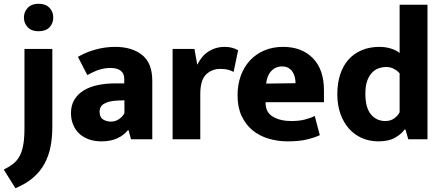

<svg xmlns="http://www.w3.org/2000/svg" viewBox="-65 -740 2351 1020"><path d="M65 -480H213V-66Q213 -10 203.5 39Q194 88 171.5 129.5Q149 171 111.5 203.5Q74 236 17 260L-45 161Q-17 147 4 131Q25 115 38.5 90.5Q52 66 58.5 30Q65 -6 65 -60ZM140 -574Q102 -574 82 -595.5Q62 -617 62 -647Q62 -677 82.5 -698.5Q103 -720 140 -720Q177 -720 197.5 -699Q218 -678 218 -647Q218 -616 198 -595Q178 -574 140 -574Z M349 -438Q390 -462 441.5 -476.5Q493 -491 547 -491Q636 -491 690 -448Q744 -405 744 -311V0H631L618 -48H614Q594 -22 558.5 -5.5Q523 11 475 11Q434 11 403.5 -1Q373 -13 353 -33Q333 -53 322.5 -80.5Q312 -108 312 -139Q312 -181 330.5 -211Q349 -241 380.5 -260Q412 -279 454.5 -288Q497 -297 545 -297H595V-323Q595 -350 576 -364.5Q557 -379 522 -379Q492 -379 463 -370Q434 -361 399 -341ZM596 -207 563 -206Q535 -205 516 -200Q497 -195 485.5 -187.5Q474 -180 469 -169.5Q464 -159 464 -148Q464 -117 482.5 -105.5Q501 -94 525 -94Q549 -94 568.5 -108Q588 -122 596 -139Z M852 0V-480H968L983 -396Q992 -414 1005 -431.5Q1018 -449 1036 -462Q1054 -475 1077.5 -483Q1101 -491 1130 -491Q1152 -491 1170.5 -485.5Q1189 -480 1200 -473L1176 -358Q1165 -364 1148 -369Q1131 -374 1106 -374Q1060 -374 1029.5 -344Q999 -314 999 -240V0Z M1656 -197H1346V-193Q1346 -143 1385 -120Q1424 -97 1483 -97Q1524 -97 1555 -105Q1586 -113 1607 -124L1634 -22Q1607 -9 1565.5 1Q1524 11 1464 11Q1410 11 1361.5 -3.5Q1313 -18 1276.5 -48Q1240 -78 1218.5 -124Q1197 -170 1197 -234Q1197 -291 1214.5 -338.5Q1232 -386 1264 -420Q1296 -454 1340.5 -472.5Q1385 -491 1439 -491Q1538 -491 1597 -431Q1656 -371 1656 -260ZM1505 -298Q1505 -315 1501 -331Q1497 -347 1488.5 -359.5Q1480 -372 1466.5 -379.5Q1453 -387 1434 -387Q1399 -387 1376 -362.5Q1353 -338 1349 -296Z M2058 -715H2206V0H2104L2089 -52H2084Q2070 -30 2035.5 -9.5Q2001 11 1945 11Q1898 11 1858 -6.5Q1818 -24 1789 -56.5Q1760 -89 1743.5 -135.5Q1727 -182 1727 -240Q1727 -297 1742 -343.5Q1757 -390 1785.5 -422.5Q1814 -455 1856 -473Q1898 -491 1951 -491Q1984 -491 2013.5 -481.5Q2043 -472 2058 -458ZM2058 -350Q2049 -362 2030 -373Q2011 -384 1988 -384Q1965 -384 1945 -376.5Q1925 -369 1909.5 -352Q1894 -335 1885 -308.5Q1876 -282 1876 -243Q1876 -168 1905.5 -132.5Q1935 -97 1982 -97Q2011 -97 2030.5 -112Q2050 -127 2058 -144Z"/></svg>

Font: Mukta Malar ExtraBold
Style: Regular
Weight: 800
Designer: Aadarsh Rajan, Girish Dalvi, Yashodeep Gholap
Foundry: Ek Type
Version: Version 2.538;PS 1.000;hotconv 16.6.51;makeotf.lib2.5.65220;